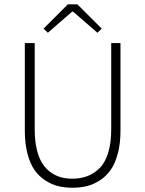

<svg xmlns="http://www.w3.org/2000/svg" viewBox="-20 -859 674 891"><path d="M95.2 -252.9V-659.2H141.1V-257.8Q141.1 -207 150.4 -167.2Q159.7 -127.4 175.8 -101.8Q191.9 -76.2 214.6 -59.8Q237.3 -43.5 262 -36.6Q286.6 -29.8 315.9 -29.8Q353.5 -29.8 384.5 -41.3Q415.5 -52.7 441.4 -77.9Q467.3 -103 481.7 -148.9Q496.1 -194.8 496.1 -257.8V-659.2H539.1V-252.9Q539.1 -192.9 526.6 -146.2Q514.2 -99.6 493.4 -70.3Q472.7 -41 443.4 -22Q414.1 -2.9 383.1 4.6Q352.1 12.2 315.9 12.2Q280.3 12.2 249.5 4.6Q218.8 -2.9 189.7 -22Q160.6 -41 140.1 -70.3Q119.6 -99.6 107.4 -146.2Q95.2 -192.9 95.2 -252.9ZM182.1 -726.1 294.9 -838.9H338.9L452.1 -726.1L432.1 -707L318.8 -805.2H314.9L202.1 -707Z"/></svg>

Font: Source Sans Pro Light
Style: Regular
Weight: 300
Designer: Paul D. Hunt
Foundry: Adobe Systems Incorporated
Version: Version 2.020;PS 2.0;hotconv 1.0.86;makeotf.lib2.5.63406